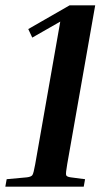

<svg xmlns="http://www.w3.org/2000/svg" viewBox="-28 -700 413 720"><path d="M78 -591 233 -680H329L224 -84Q218 -50 220 -43.5Q222 -37 237 -35L291 -28L286 0H-8L-3 -28L73 -35Q89 -37 93.5 -43.5Q98 -50 104 -84L198 -619L93 -559Z"/></svg>

Font: Inria Serif
Style: Bold Italic
Weight: 700
Italic angle: -10°
Designer: Black Foundry Team
Foundry: Black Foundry
Version: Version 1.000; ttfautohint (v1.8.3)